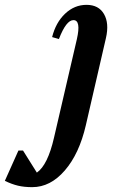

<svg xmlns="http://www.w3.org/2000/svg" viewBox="-191 -521 499 792"><path d="M-58 251Q-91 251 -116.5 245Q-142 239 -171 225L-115 100H-96L-39 191Q6 160 32 46L126 -359Q144 -438 112 -438Q82 -438 52 -360L24 -368Q39 -428 77.5 -464.5Q116 -501 166 -501Q216 -501 238 -463Q260 -425 246 -364L163 -4Q136 113 76.5 182Q17 251 -58 251Z"/></svg>

Font: Platypi Medium
Style: Italic
Weight: 500
Italic angle: -13°
Designer: David Sargent
Foundry: Bolt Cutter Type
Version: Version 1.200; ttfautohint (v1.8.4.7-5d5b)